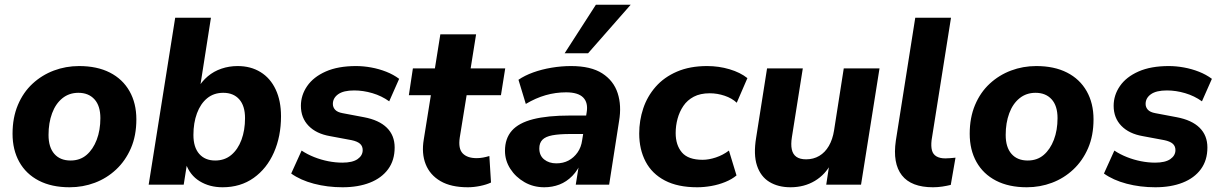

<svg xmlns="http://www.w3.org/2000/svg" viewBox="-20 -780 5164 811"><path d="M274 11Q198 11 144 -17Q90 -45 61.5 -96Q33 -147 33 -215Q33 -283 55.5 -336.5Q78 -390 117.5 -426.5Q157 -463 207.5 -482Q258 -501 314 -501Q390 -501 444 -473.5Q498 -446 527 -395Q556 -344 556 -276Q556 -207 533 -154Q510 -101 470.5 -64Q431 -27 380.5 -8Q330 11 274 11ZM278 -102Q318 -102 345.5 -125.5Q373 -149 388.5 -189.5Q404 -230 404 -281Q404 -333 379 -360.5Q354 -388 311 -388Q272 -388 243.5 -365Q215 -342 200 -301.5Q185 -261 185 -210Q185 -158 209.5 -130Q234 -102 278 -102Z M920 11Q865 11 823.5 -14.5Q782 -40 765 -89H770L756 0H608L720 -705H871L824 -405H814Q832 -436 857.5 -457.5Q883 -479 915.5 -490Q948 -501 984 -501Q1039 -501 1080.5 -475.5Q1122 -450 1144.5 -402Q1167 -354 1167 -289Q1167 -204 1137 -136Q1107 -68 1051.5 -28.5Q996 11 920 11ZM889 -102Q929 -102 957 -125.5Q985 -149 1000 -189.5Q1015 -230 1015 -281Q1015 -333 990.5 -360.5Q966 -388 923 -388Q883 -388 855 -365Q827 -342 812 -301.5Q797 -261 797 -210Q797 -158 821.5 -130Q846 -102 889 -102Z M1427 11Q1363 11 1306 -4Q1249 -19 1210 -47L1254 -144Q1278 -128 1307 -116.5Q1336 -105 1366.5 -99Q1397 -93 1426 -93Q1469 -93 1490.5 -108Q1512 -123 1512 -146Q1512 -163 1500.5 -173Q1489 -183 1465 -188L1374 -205Q1316 -215 1283.5 -248.5Q1251 -282 1251 -333Q1251 -378 1277.5 -416.5Q1304 -455 1356 -478Q1408 -501 1484 -501Q1515 -501 1548 -495Q1581 -489 1611.5 -477Q1642 -465 1666 -447L1624 -352Q1592 -375 1553 -386.5Q1514 -398 1476 -398Q1431 -398 1408.5 -382Q1386 -366 1386 -341Q1386 -327 1395.5 -316.5Q1405 -306 1427 -302L1517 -285Q1581 -273 1614 -240.5Q1647 -208 1647 -157Q1647 -103 1619.5 -65.5Q1592 -28 1542.5 -8.5Q1493 11 1427 11Z M1956 11Q1885 11 1840.5 -15Q1796 -41 1778 -86.5Q1760 -132 1770 -191L1800 -378H1707L1724 -491H1817L1840 -635H1991L1968 -491H2114L2096 -378H1951L1922 -199Q1915 -152 1934.5 -132Q1954 -112 1993 -112Q2007 -112 2020.5 -114.5Q2034 -117 2047 -121L2054 -9Q2035 0 2008 5.5Q1981 11 1956 11Z M2279 11Q2233 11 2195.5 -10.5Q2158 -32 2135.5 -67Q2113 -102 2113 -143Q2113 -195 2142 -228Q2171 -261 2232 -276.5Q2293 -292 2388 -292H2467L2455 -214H2391Q2342 -214 2313 -208.5Q2284 -203 2271 -189.5Q2258 -176 2258 -153Q2258 -123 2278.5 -106.5Q2299 -90 2330 -90Q2359 -90 2381.5 -102Q2404 -114 2419.5 -136Q2435 -158 2439 -188L2458 -305Q2465 -346 2443.5 -368Q2422 -390 2371 -390Q2327 -390 2285 -378Q2243 -366 2201 -341L2170 -443Q2196 -461 2232 -474Q2268 -487 2309.5 -494Q2351 -501 2392 -501Q2476 -501 2524 -470Q2572 -439 2589 -386.5Q2606 -334 2595 -269L2553 0H2412L2428 -100H2437Q2422 -62 2397.5 -37Q2373 -12 2343 -0.5Q2313 11 2279 11ZM2365 -555 2497 -760H2644L2464 -555Z M2925 11Q2843 11 2788.5 -17.5Q2734 -46 2707 -97.5Q2680 -149 2680 -216Q2680 -271 2697 -322Q2714 -373 2749.5 -413.5Q2785 -454 2839.5 -477.5Q2894 -501 2967 -501Q3016 -501 3061.5 -487.5Q3107 -474 3137 -450L3092 -346Q3072 -365 3041 -375.5Q3010 -386 2978 -386Q2938 -386 2910.5 -371.5Q2883 -357 2866.5 -332.5Q2850 -308 2842 -278.5Q2834 -249 2834 -218Q2834 -167 2860.5 -136Q2887 -105 2948 -105Q2974 -105 3004 -115Q3034 -125 3059 -144L3091 -39Q3072 -23 3044 -11.5Q3016 0 2985 5.5Q2954 11 2925 11Z M3319 11Q3267 11 3230 -11.5Q3193 -34 3177.5 -80.5Q3162 -127 3174 -199L3220 -491H3371L3325 -201Q3320 -170 3324.5 -149Q3329 -128 3344 -117.5Q3359 -107 3385 -107Q3416 -107 3440.5 -121.5Q3465 -136 3481 -163.5Q3497 -191 3503 -229L3544 -491H3695L3617 0H3470L3484 -92H3492Q3467 -43 3422 -16Q3377 11 3319 11Z M3921 11Q3829 11 3789.5 -39.5Q3750 -90 3764 -186L3846 -705H3997L3915 -188Q3912 -162 3916.5 -145Q3921 -128 3935.5 -119.5Q3950 -111 3973 -111Q3984 -111 3994.5 -112Q4005 -113 4016 -114L3996 1Q3980 5 3960.5 8Q3941 11 3921 11Z M4317 11Q4241 11 4187 -17Q4133 -45 4104.5 -96Q4076 -147 4076 -215Q4076 -283 4098.5 -336.5Q4121 -390 4160.5 -426.5Q4200 -463 4250.5 -482Q4301 -501 4357 -501Q4433 -501 4487 -473.5Q4541 -446 4570 -395Q4599 -344 4599 -276Q4599 -207 4576 -154Q4553 -101 4513.5 -64Q4474 -27 4423.5 -8Q4373 11 4317 11ZM4321 -102Q4361 -102 4388.5 -125.5Q4416 -149 4431.5 -189.5Q4447 -230 4447 -281Q4447 -333 4422 -360.5Q4397 -388 4354 -388Q4315 -388 4286.5 -365Q4258 -342 4243 -301.5Q4228 -261 4228 -210Q4228 -158 4252.5 -130Q4277 -102 4321 -102Z M4860 11Q4796 11 4739 -4Q4682 -19 4643 -47L4687 -144Q4711 -128 4740 -116.5Q4769 -105 4799.5 -99Q4830 -93 4859 -93Q4902 -93 4923.5 -108Q4945 -123 4945 -146Q4945 -163 4933.5 -173Q4922 -183 4898 -188L4807 -205Q4749 -215 4716.5 -248.5Q4684 -282 4684 -333Q4684 -378 4710.5 -416.5Q4737 -455 4789 -478Q4841 -501 4917 -501Q4948 -501 4981 -495Q5014 -489 5044.5 -477Q5075 -465 5099 -447L5057 -352Q5025 -375 4986 -386.5Q4947 -398 4909 -398Q4864 -398 4841.5 -382Q4819 -366 4819 -341Q4819 -327 4828.5 -316.5Q4838 -306 4860 -302L4950 -285Q5014 -273 5047 -240.5Q5080 -208 5080 -157Q5080 -103 5052.5 -65.5Q5025 -28 4975.5 -8.5Q4926 11 4860 11Z"/></svg>

Font: Nunito Sans 12pt ExtraBold
Style: Italic
Weight: 800
Italic angle: -9°
Designer: Vernon Adams
Foundry: Vernon Adams
Version: Version 3.101;gftools[0.9.27]